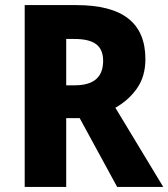

<svg xmlns="http://www.w3.org/2000/svg" viewBox="-20 -734 661 754"><path d="M279 -714Q417 -714 484 -661Q551 -608 551 -502Q551 -434 518 -387Q485 -340 433 -311L621 0H440L293 -270H240V0H77V-714ZM272 -581H240V-399H274Q385 -399 385 -495Q385 -540 357.5 -560.5Q330 -581 272 -581Z"/></svg>

Font: Noto Sans Malayalam SemiCondensed ExtraBold
Style: Regular
Weight: 800
Width: 4
Designer: Jelle Bosma - Monotype Design Team
Foundry: Monotype Imaging Inc.
Version: Version 2.104; ttfautohint (v1.8.4.7-5d5b)